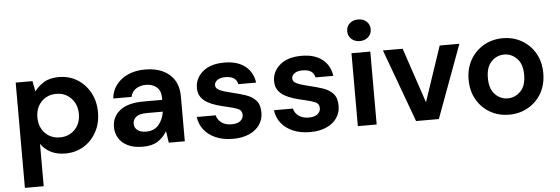

<svg xmlns="http://www.w3.org/2000/svg" viewBox="-56 -900 3792 1301"><g transform="rotate(-5 1840.5 -250.0)"><path d="M65 220V-496H179L193 -425Q217 -458 256.5 -483Q296 -508 359 -508Q429 -508 484 -474Q539 -440 571 -381Q603 -322 603 -247Q603 -172 571 -113.5Q539 -55 484 -21.5Q429 12 359 12Q303 12 261 -9Q219 -30 193 -68V220ZM332 -100Q393 -100 433 -141Q473 -182 473 -247Q473 -312 433 -354Q393 -396 332 -396Q270 -396 230.5 -354.5Q191 -313 191 -248Q191 -183 230.5 -141.5Q270 -100 332 -100Z M888 12Q824 12 783 -8.5Q742 -29 722 -63Q702 -97 702 -138Q702 -207 756 -250Q810 -293 918 -293H1044V-305Q1044 -356 1015 -380Q986 -404 943 -404Q904 -404 875 -385.5Q846 -367 839 -331H714Q719 -385 750.5 -425Q782 -465 832 -486.5Q882 -508 944 -508Q1050 -508 1111 -455Q1172 -402 1172 -305V0H1063L1051 -80Q1029 -40 989.5 -14Q950 12 888 12ZM917 -88Q972 -88 1002.5 -124Q1033 -160 1041 -213H932Q881 -213 859 -194.5Q837 -176 837 -149Q837 -120 859 -104Q881 -88 917 -88Z M1499 12Q1433 12 1383 -9.5Q1333 -31 1303 -69Q1273 -107 1267 -157H1396Q1402 -128 1428.5 -107.5Q1455 -87 1497 -87Q1539 -87 1558.5 -104Q1578 -121 1578 -143Q1578 -175 1550 -186.5Q1522 -198 1472 -209Q1440 -216 1407 -226Q1374 -236 1346.5 -251.5Q1319 -267 1302 -291.5Q1285 -316 1285 -352Q1285 -418 1337.5 -463Q1390 -508 1485 -508Q1573 -508 1625.5 -467Q1678 -426 1688 -354H1567Q1556 -409 1484 -409Q1448 -409 1428.5 -395Q1409 -381 1409 -360Q1409 -338 1438 -325Q1467 -312 1515 -301Q1567 -289 1610.5 -274.5Q1654 -260 1680 -231.5Q1706 -203 1706 -150Q1706 -148 1706 -146Q1706 -103 1681.5 -66.5Q1657 -30 1610 -9Q1563 12 1499 12Z M2024 12Q1958 12 1908 -9.5Q1858 -31 1828 -69Q1798 -107 1792 -157H1921Q1927 -128 1953.5 -107.5Q1980 -87 2022 -87Q2064 -87 2083.5 -104Q2103 -121 2103 -143Q2103 -175 2075 -186.5Q2047 -198 1997 -209Q1965 -216 1932 -226Q1899 -236 1871.5 -251.5Q1844 -267 1827 -291.5Q1810 -316 1810 -352Q1810 -418 1862.5 -463Q1915 -508 2010 -508Q2098 -508 2150.5 -467Q2203 -426 2213 -354H2092Q2081 -409 2009 -409Q1973 -409 1953.5 -395Q1934 -381 1934 -360Q1934 -338 1963 -325Q1992 -312 2040 -301Q2092 -289 2135.5 -274.5Q2179 -260 2205 -231.5Q2231 -203 2231 -150Q2231 -148 2231 -146Q2231 -103 2206.5 -66.5Q2182 -30 2135 -9Q2088 12 2024 12Z M2413 -573Q2378 -573 2355.5 -594Q2333 -615 2333 -647Q2333 -679 2355.5 -699.5Q2378 -720 2413 -720Q2448 -720 2470.5 -699.5Q2493 -679 2493 -647Q2493 -615 2470.5 -594Q2448 -573 2413 -573ZM2349 0V-496H2477V0Z M2745 0 2563 -496H2697L2823 -121L2949 -496H3083L2900 0Z M3378 12Q3306 12 3248.5 -21Q3191 -54 3157.5 -112.5Q3124 -171 3124 -248Q3124 -325 3158 -383.5Q3192 -442 3249.5 -475Q3307 -508 3379 -508Q3450 -508 3507.5 -475Q3565 -442 3598.5 -383.5Q3632 -325 3632 -248Q3632 -171 3598.5 -112.5Q3565 -54 3507 -21Q3449 12 3378 12ZM3378 -99Q3428 -99 3465 -136.5Q3502 -174 3502 -248Q3502 -322 3465 -359.5Q3428 -397 3379 -397Q3328 -397 3291.5 -359.5Q3255 -322 3255 -248Q3255 -174 3291.5 -136.5Q3328 -99 3378 -99Z"/></g></svg>

Font: Firefly Display
Style: Bold
Weight: 700
Designer: Colophon Foundry, Jonny Pinhorn
Foundry: Colophon Foundry
Version: Version 1.200; ttfautohint (v1.8.3)